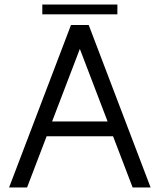

<svg xmlns="http://www.w3.org/2000/svg" viewBox="-20 -824 702 844"><path d="M292 -714 20 0H99L185 -225H477L563 0H642L370 -714ZM166 -761H496V-804H166ZM209 -290 331 -609 453 -290Z"/></svg>

Font: Non Bureau Light
Style: Regular
Weight: 300
Designer: Jona Saucedo
Foundry: Non Foundry
Version: Version 1.000;FEAKit 1.0